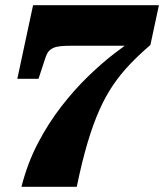

<svg xmlns="http://www.w3.org/2000/svg" viewBox="-20 -664 635 743"><path d="M257 -487H518L503 -515Q468 -492 420 -455Q372 -418 319.5 -367Q267 -316 217 -251.5Q167 -187 126.5 -109.5Q86 -32 63 59H277Q297 -38 318.5 -110.5Q340 -183 364.5 -238Q389 -293 418.5 -336Q448 -379 483.5 -416Q519 -453 562 -490L595 -644H108L47 -359H129L157 -444Q162 -458 169 -466Q176 -474 187.5 -479Q199 -484 216.5 -485.5Q234 -487 257 -487Z"/></svg>

Font: Roboto Serif Black
Style: Italic
Weight: 900
Italic angle: -10°
Version: Version 1.008